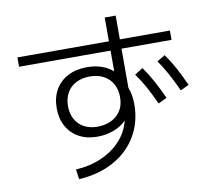

<svg xmlns="http://www.w3.org/2000/svg" viewBox="-87 -882 1111 1011"><g transform="rotate(-10 469.0 -377.0)"><path d="M545.4 -231.9Q518.6 -203.6 477.1 -188.2Q435.5 -172.9 389.6 -172.9Q334 -172.9 292 -195.8Q250 -218.8 227.1 -260.5Q204.1 -302.2 204.1 -357.4Q204.1 -413.6 228 -455.6Q252 -497.6 295.9 -520.3Q339.8 -543 398.4 -543Q481.9 -543 536.1 -496.6V-607.4H46.9V-657.2H536.1V-784.2H594.7V-657.2H862.3V-607.4H594.7V-397.9Q610.4 -359.4 610.4 -307.6Q610.4 -213.4 566.4 -138.7Q522.5 -64 442.1 -19.8Q361.8 24.4 255.9 30.3L248 -22.5Q324.2 -26.9 386.7 -54.4Q449.2 -82 490.5 -127.9Q531.7 -173.8 545.4 -231.9ZM543 -357.4Q543 -397.9 526.1 -428.5Q509.3 -459 477.8 -475.6Q446.3 -492.2 404.3 -492.2Q362.3 -492.2 330.6 -475.8Q298.8 -459.5 281.7 -429Q264.6 -398.4 264.6 -357.4Q264.6 -317.9 281.2 -287.6Q297.9 -257.3 328.4 -241Q358.9 -224.6 399.4 -224.6Q437.5 -224.6 470.2 -239Q502.9 -253.4 522.9 -283.2Q543 -313 543 -357.4ZM769.5 -508.8 812.5 -534.2Q840.3 -495.1 863 -453.4Q885.7 -411.6 909.2 -358.4L864.3 -336.9Q840.3 -389.6 817.9 -430.4Q795.4 -471.2 769.5 -508.8ZM641.6 -460 685.5 -487.3Q713.4 -448.7 735.8 -407.2Q758.3 -365.7 783.2 -311.5L737.3 -289.1Q711.4 -345.2 689.5 -385Q667.5 -424.8 641.6 -460Z"/></g></svg>

Font: Pretendard JP Light
Style: Regular
Weight: 300
Designer: Base glyphs from Inter by Rasmus Andersson; Hangeul glyphs from Noto Sans CJK(Source Han Sans) by Jang Soo-young and Kan
Foundry: Kil Hyung-jin
Version: Version 1.309